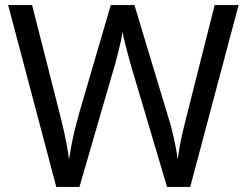

<svg xmlns="http://www.w3.org/2000/svg" viewBox="-20 -734 970 754"><path d="M917 -714 727 0H636L497 -468Q491 -489 485 -511Q479 -533 474 -553Q469 -573 465.5 -587.5Q462 -602 461 -609Q460 -602 457.5 -587.5Q455 -573 450 -553Q445 -533 439.5 -510.5Q434 -488 427 -465L292 0H201L12 -714H106L217 -278Q225 -247 231.5 -217.5Q238 -188 243 -160.5Q248 -133 251 -108Q255 -134 260.5 -163.5Q266 -193 273.5 -223Q281 -253 289 -283L415 -714H508L639 -280Q649 -249 656.5 -218Q664 -187 669.5 -159Q675 -131 678 -108Q681 -133 686 -160.5Q691 -188 698 -218Q705 -248 713 -279L823 -714Z"/></svg>

Font: Noto Sans Balinese
Style: Regular
Weight: 400
Designer: Aditya Bayu, David Williams
Foundry: David Williams
Version: Version 2.003